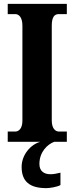

<svg xmlns="http://www.w3.org/2000/svg" viewBox="-20 -734 384 994"><path d="M20 0H189C138 14 92 68 92 130C92 206 134 240 220 240C237 240 276 234 293 224V160C274 165 256 168 241 168C208 168 184 152 184 115C184 52 226 13 261 0H326V-53H285C266 -53 248 -70 248 -110V-600C248 -647 262 -661 285 -661H326V-714H20V-661H59C76 -661 96 -647 96 -601V-109C96 -67 76 -53 59 -53H20Z"/></svg>

Font: Noto Serif Hebrew ExtraCondensed ExtraBold
Style: Regular
Weight: 800
Width: 2
Designer: Monotype Design Team
Foundry: Monotype Imaging Inc.
Version: Version 2.004